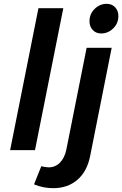

<svg xmlns="http://www.w3.org/2000/svg" viewBox="-20 -785 639 1004"><path d="M311 -742 163 0H33L181 -742ZM232 90Q268 91 293 66Q318 41 327 -3L433 -535H564L452 28Q436 111 385 155Q334 199 258 199Q206 199 158 179L196 84Q207 88 232 90ZM599 -701Q599 -663 572 -636.5Q545 -610 509 -610Q482 -610 465 -628Q448 -646 448 -674Q448 -712 475 -738.5Q502 -765 538 -765Q565 -765 582 -747Q599 -729 599 -701Z"/></svg>

Font: Gontserrat Medium
Style: Italic
Weight: 500
Italic angle: -11.3°
Designer: Julieta Ulanovsky
Foundry: Julieta Ulanovsky
Version: Version 6.001